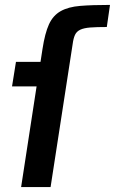

<svg xmlns="http://www.w3.org/2000/svg" viewBox="-20 -762 468 782"><path d="M66 0 129 -410H29L45 -510H145L153 -562Q163 -627 179.5 -663Q196 -699 227 -716.5Q258 -734 306.5 -738Q355 -742 428 -742L415 -652Q373 -652 347.5 -650Q322 -648 307 -641Q292 -634 285.5 -620Q279 -606 276 -583L186 0Z"/></svg>

Font: Azeri Sans SemiBold
Style: Italic
Weight: 600
Designer: Hector Gatti & Omnibus-Type (original fonts) / Cristiano Sobral (main changes and remastering)
Foundry: Omnibus-Type
Version: Version 0.07;August 21, 2020;FontCreator 13.0.0.2681 64-bit;